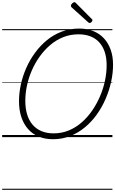

<svg xmlns="http://www.w3.org/2000/svg" viewBox="-20 -1263 1061 1768"><path d="M468 19Q396 19 338 -4.5Q280 -28 239.5 -73.5Q199 -119 177 -183.5Q155 -248 155 -331Q155 -406 172 -484.5Q189 -563 222 -637.5Q255 -712 303 -777.5Q351 -843 412.5 -893.5Q474 -944 549 -972Q624 -1000 709 -1000Q781 -1000 838.5 -977Q896 -954 936.5 -910.5Q977 -867 999 -805.5Q1021 -744 1021 -666Q1021 -591 1003.5 -511Q986 -431 953 -354Q920 -277 872 -209.5Q824 -142 762.5 -91Q701 -40 627 -10.5Q553 19 468 19ZM474 -35Q549 -35 614 -62Q679 -89 733 -136.5Q787 -184 829.5 -246Q872 -308 902 -378.5Q932 -449 947 -521.5Q962 -594 962 -662Q962 -731 944.5 -784Q927 -837 893.5 -873.5Q860 -910 812 -928.5Q764 -947 703 -947Q629 -947 564 -921.5Q499 -896 444.5 -850Q390 -804 347 -744.5Q304 -685 274 -616.5Q244 -548 228.5 -476Q213 -404 213 -335Q213 -263 230.5 -207Q248 -151 282 -112.5Q316 -74 364 -54.5Q412 -35 474 -35ZM806 -1051Q802 -1051 799 -1053Q796 -1055 792 -1058L640 -1195Q635 -1200 634 -1203Q633 -1206 633 -1210Q633 -1217 638.5 -1224.5Q644 -1232 651.5 -1237.5Q659 -1243 666 -1243Q670 -1243 673 -1240.5Q676 -1238 680 -1234L825 -1088Q830 -1084 830.5 -1081Q831 -1078 831 -1075Q831 -1068 822 -1059.5Q813 -1051 806 -1051ZM0 475H1015V485H0ZM0 -20H1015V0H0ZM0 -505H1015V-500H0ZM0 -995H1015V-985H0Z"/></svg>

Font: Playwrite CZ Guides
Style: Regular
Weight: 400
Designer: Veronika Burian, José Scaglione
Foundry: TypeTogether
Version: Version 1.003